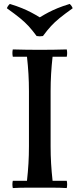

<svg xmlns="http://www.w3.org/2000/svg" viewBox="-20 -953 404 975"><path d="M45 2Q41 -17 45 -35H117Q122 -80 124.5 -122.5Q127 -165 127 -210V-490Q127 -535 124.5 -577.5Q122 -620 117 -665H45Q41 -684 45 -702Q80 -701 114 -700.5Q148 -700 182 -700Q217 -700 251 -700.5Q285 -701 319 -702Q323 -684 319 -665H247Q242 -620 239.5 -577.5Q237 -535 237 -490V-210Q237 -165 239.5 -122.5Q242 -80 247 -35H319Q323 -17 319 2Q285 0 251 0Q217 0 182 0Q148 0 114 0Q80 0 45 2ZM334 -933Q345 -923 349 -911Q307 -881 282.5 -861Q258 -841 239.5 -821Q221 -801 198 -770Q182 -767 166 -770Q143 -801 124.5 -821Q106 -841 81.5 -861Q57 -881 15 -911Q19 -923 30 -933Q66 -922 91.5 -911.5Q117 -901 138 -890Q159 -879 182 -865Q205 -879 226 -890Q247 -901 272.5 -911.5Q298 -922 334 -933Z"/></svg>

Font: Poltawski Nowy
Style: Regular
Weight: 400
Designer: Adam Pótawski, Mateusz Machalski, Borys Kosmynka, Ania Wieluska
Foundry: Capitalics.wtf
Version: Version 1.001;gftools[0.9.25]